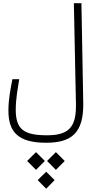

<svg xmlns="http://www.w3.org/2000/svg" viewBox="-20 -713 626 1179"><path d="M262.2 163.6C414.6 163.6 494.6 107.9 491.2 -81.5L480 -693.4H433.6L446.3 -74.7C449.2 64 405.8 117.7 269 117.7C128.9 117.7 76.7 83 76.7 -38.6C76.7 -107.9 89.4 -169.9 98.1 -226.6H56.2C44.9 -167.5 31.7 -105 31.7 -33.7C31.7 95.2 88.9 163.6 262.2 163.6ZM201.2 221.2 146.5 275.4 201.2 330.1 255.4 275.4ZM323.2 221.2 269 275.4 323.2 330.1 377.4 275.4ZM263.7 341.3 211.4 393.1 263.7 445.8 315.4 393.1Z"/></svg>

Font: Cascadia Mono PL ExtraLight
Style: Regular
Weight: 200
Monospace: yes
Designer: Aaron Bell
Foundry: Saja Typeworks
Version: Version 2404.023